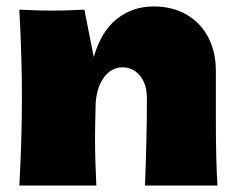

<svg xmlns="http://www.w3.org/2000/svg" viewBox="-20 -576 735 596"><path d="M430 0Q436 -147 436 -271Q436 -315 414.5 -341Q393 -367 360 -367Q327 -367 304 -337.5Q281 -308 277 -257Q275 -181 275 -149Q275 -81 279 0H40Q48 -144 48 -272Q48 -400 40 -546Q106 -543 141 -543Q178 -543 242 -546L271 -399Q294 -479 343 -517.5Q392 -556 457 -556Q517 -556 561 -529.5Q605 -503 627.5 -458Q650 -413 650 -357V-213Q650 -80 655 0Z"/></svg>

Font: Mantou Sans
Style: Regular
Weight: 400
Designer: Mant0u / artakana
Foundry: Mant0u / artakana
Version: Version 1.001;October 22, 2023;FontCreator 14.0.0.2901 64-bi